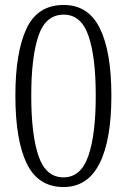

<svg xmlns="http://www.w3.org/2000/svg" viewBox="-20 -744 512 774"><path d="M236 10Q134 10 88 -84.5Q42 -179 42 -359Q42 -532 86.5 -628Q131 -724 237 -724Q336 -724 382.5 -630Q429 -536 429 -358Q429 -179 381 -84.5Q333 10 236 10ZM236 -29Q306 -29 336 -115Q366 -201 366 -358Q366 -515 336.5 -600Q307 -685 237 -685Q164 -685 135 -599.5Q106 -514 106 -358Q106 -200 135.5 -114.5Q165 -29 236 -29Z"/></svg>

Font: Noto Serif Lao Condensed Light
Style: Regular
Weight: 300
Width: 3
Designer: Monotype Design Team
Foundry: Monotype Imaging Inc.
Version: Version 2.003; ttfautohint (v1.8.4.7-5d5b)